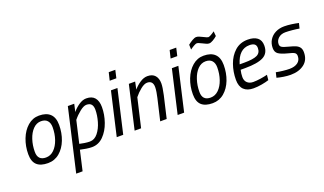

<svg xmlns="http://www.w3.org/2000/svg" viewBox="-87 -1297 3520 2088"><g transform="rotate(-20 1673.0 -253.0)"><path d="M91 -154Q91 -247 123 -329Q155 -411 212.5 -460.5Q270 -510 343 -510Q428 -510 472 -467.5Q516 -425 516 -340Q516 -247 485 -167Q454 -87 396.5 -38.5Q339 10 262 10Q177 10 134 -29.5Q91 -69 91 -154ZM441 -341Q441 -389 416.5 -417Q392 -445 343 -445Q291 -445 251 -404Q211 -363 189 -296Q167 -229 167 -154Q167 -55 262 -55Q315 -55 355.5 -94.5Q396 -134 418.5 -199.5Q441 -265 441 -341Z M675 -500H749L729 -411Q759 -449 803.5 -479.5Q848 -510 890 -510Q956 -510 988 -471.5Q1020 -433 1020 -363Q1020 -277 990 -190.5Q960 -104 903.5 -47Q847 10 770 10Q741 10 703 4Q665 -2 636 -9L583 222H509ZM943 -360Q943 -402 925 -423Q907 -444 869 -444Q837 -444 791.5 -408Q746 -372 710 -327L651 -71Q675 -65 709 -60Q743 -55 770 -55Q823 -55 862.5 -104Q902 -153 922.5 -225Q943 -297 943 -360Z M1219 -694H1295L1274 -603H1197ZM1174 -500H1249L1134 0H1059Z M1381 -500H1454L1436 -413Q1466 -450 1510.5 -480Q1555 -510 1598 -510Q1656 -510 1685.5 -476Q1715 -442 1715 -384Q1715 -340 1696 -254L1637 0H1562L1620 -249Q1627 -277 1632.5 -311.5Q1638 -346 1638 -369Q1638 -444 1571 -444Q1538 -444 1494.5 -409Q1451 -374 1418 -332L1341 0H1266Z M1924 -694H2000L1979 -603H1902ZM1879 -500H1954L1839 0H1764Z M1996 -154Q1996 -247 2028 -329Q2060 -411 2117.5 -460.5Q2175 -510 2248 -510Q2333 -510 2377 -467.5Q2421 -425 2421 -340Q2421 -247 2390 -167Q2359 -87 2301.5 -38.5Q2244 10 2167 10Q2082 10 2039 -29.5Q1996 -69 1996 -154ZM2346 -341Q2346 -389 2321.5 -417Q2297 -445 2248 -445Q2196 -445 2156 -404Q2116 -363 2094 -296Q2072 -229 2072 -154Q2072 -55 2167 -55Q2220 -55 2260.5 -94.5Q2301 -134 2323.5 -199.5Q2346 -265 2346 -341ZM2281 -641Q2265 -649 2249.5 -655.5Q2234 -662 2225 -662Q2214 -662 2191 -649Q2168 -636 2145 -619L2143 -675Q2167 -695 2195.5 -711.5Q2224 -728 2242 -728Q2258 -728 2276 -720.5Q2294 -713 2320 -700Q2356 -681 2368 -681Q2378 -681 2400.5 -693.5Q2423 -706 2443 -721L2448 -665Q2426 -645 2399 -629.5Q2372 -614 2354 -614Q2340 -614 2323 -621Q2306 -628 2281 -641Z M2490 -142Q2490 -234 2519.5 -318Q2549 -402 2609.5 -456Q2670 -510 2759 -510Q2829 -510 2868.5 -480Q2908 -450 2908 -388Q2908 -299 2840.5 -263.5Q2773 -228 2628 -228H2576Q2566 -186 2566 -147Q2566 -104 2592 -80Q2618 -56 2661 -56Q2698 -56 2745 -63Q2792 -70 2826 -79L2820 -19Q2787 -8 2737 1Q2687 10 2641 10Q2568 10 2529 -28Q2490 -66 2490 -142ZM2641 -287Q2743 -287 2788 -308.5Q2833 -330 2833 -387Q2833 -419 2813.5 -433Q2794 -447 2756 -447Q2633 -447 2586 -287Z M2912 -13 2926 -72Q2959 -65 3003.5 -60Q3048 -55 3080 -55Q3139 -55 3175 -81Q3211 -107 3211 -157Q3211 -184 3191.5 -196Q3172 -208 3116 -221Q3046 -239 3015 -261Q2984 -283 2984 -330Q2984 -383 3009.5 -424Q3035 -465 3080 -487.5Q3125 -510 3181 -510Q3221 -510 3267 -503.5Q3313 -497 3346 -489L3331 -430Q3298 -436 3251.5 -440.5Q3205 -445 3172 -445Q3121 -445 3090 -416.5Q3059 -388 3059 -348Q3059 -324 3077.5 -312Q3096 -300 3151 -286Q3202 -273 3230 -261Q3258 -249 3273 -228Q3288 -207 3288 -172Q3288 -83 3227 -36.5Q3166 10 3070 10Q3032 10 2987.5 3Q2943 -4 2912 -13Z"/></g></svg>

Font: Cairo
Style: Italic
Weight: 400
Italic angle: -13°
Designer: Mohamed Gaber, Accademia di Belle Arti di Urbino and others
Foundry: Kief Type Foundry, Accademia di Belle Arti di Urbino and others
Version: Version 3.011